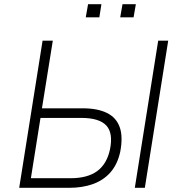

<svg xmlns="http://www.w3.org/2000/svg" viewBox="-20 -900 864 920"><path d="M72 0 184 -705H233L181 -381H377Q447 -381 492 -359Q537 -337 553.5 -291Q570 -245 556 -172Q543 -113 510 -75Q477 -37 426.5 -18.5Q376 0 311 0ZM128 -46H317Q399 -46 445.5 -80Q492 -114 507 -184Q523 -263 489 -299Q455 -335 370 -335H174ZM626 0 738 -705H786L674 0ZM556 -817 567 -880H631L620 -817ZM391 -817 402 -880H466L456 -817Z"/></svg>

Font: Nunito Sans 7pt SemiCondensed ExtraLight
Style: Italic
Weight: 250
Width: 4
Italic angle: -9°
Designer: Vernon Adams
Foundry: Vernon Adams
Version: Version 3.101;gftools[0.9.27]